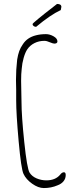

<svg xmlns="http://www.w3.org/2000/svg" viewBox="-20 -937 370 973"><path d="M99 -56Q87 -82 74.5 -221Q62 -360 62 -428V-481Q61 -504 61 -532Q61 -584 67 -635Q71 -660 77.5 -678Q84 -696 96 -713Q118 -747 162 -758Q185 -764 213 -764Q232 -764 251.5 -753Q271 -742 271 -727Q271 -716 255 -716Q249 -716 232 -723Q217 -730 205 -730Q177 -730 154.5 -718.5Q132 -707 119 -688Q108 -672 100 -644Q92 -616 90 -588Q87 -563 87 -528L88 -472Q89 -448 89 -420Q89 -351 103 -217Q117 -83 130 -62Q142 -43 165.5 -33Q189 -23 215 -23Q261 -23 285 -52Q294 -64 304 -64Q313 -64 313 -50Q313 -32 302 -18.5Q291 -5 272 2Q240 16 202 16Q174 16 143 -6Q112 -28 99 -56ZM145 -815Q145 -818 173 -841L205 -867L232 -888Q266 -914 269 -917Q291 -917 291 -902L288 -886Q236 -862 163 -801Q156 -801 150.5 -805Q145 -809 145 -815Z"/></svg>

Font: Amatic SC
Style: Regular
Weight: 400
Designer: Multiple Designers
Foundry: Vernon Adams
Version: Version 2.505